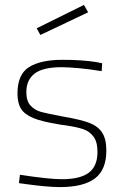

<svg xmlns="http://www.w3.org/2000/svg" viewBox="-20 -751 500 780"><path d="M51 0ZM86 -3 57 -7 61 -41Q179 -23 231 -23Q306 -23 341 -49.5Q376 -76 376 -134Q376 -175 359.5 -196.5Q343 -218 317.5 -226.5Q292 -235 245 -242Q227 -244 218 -246Q150 -257 115 -271.5Q80 -286 65.5 -309Q51 -332 51 -371Q51 -449 98 -478.5Q145 -508 234 -508Q313 -508 370 -499L395 -494L393 -462Q345 -470 300.5 -474Q256 -478 230 -478Q154 -478 120.5 -452Q87 -426 87 -377Q87 -340 104.5 -321.5Q122 -303 148 -296Q174 -289 239 -277Q308 -265 342.5 -252Q377 -239 394.5 -213Q412 -187 412 -139Q412 -61 365.5 -26Q319 9 224 9Q173 9 86 -3ZM129 -636 321 -731 338 -701 144 -609Z"/></svg>

Font: Cairo ExtraLight
Style: Regular
Weight: 250
Designer: Mohamed Gaber, the designers of Titillium
Foundry: Kief Type Foundry
Version: Version 2.009; ttfautohint (v1.5.33-1714) -l 8 -r 50 -G 200 